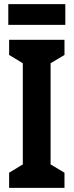

<svg xmlns="http://www.w3.org/2000/svg" viewBox="-20 -972 355 926"><path d="M291 -66H24V-139L90 -179V-667L24 -707V-780H291V-707L224 -667V-179L291 -139ZM295 -952V-852H20V-952Z"/></svg>

Font: Noto Sans Malayalam UI ExtraCondensed
Style: Bold
Weight: 700
Width: 2
Designer: Jelle Bosma - Monotype Design Team
Foundry: Monotype Imaging Inc.
Version: Version 2.104; ttfautohint (v1.8.4.7-5d5b)